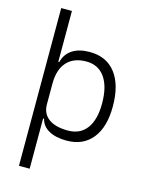

<svg xmlns="http://www.w3.org/2000/svg" viewBox="-138 -816 863 1125"><g transform="rotate(15 293.0 -253.5)"><path d="M89.8 224.6V-732.4H154.8V-423.8H160.6Q172.9 -474.1 213.6 -500.7Q254.4 -527.3 318.8 -527.3Q420.4 -527.3 475.8 -455.8Q531.2 -384.3 531.2 -253.9Q531.2 -127.9 475.8 -59.1Q420.4 9.8 319.8 9.8Q254.9 9.8 212.9 -13.4Q170.9 -36.6 160.6 -80.1H154.8V224.6ZM314 -468.3Q237.3 -468.3 196 -422.6Q154.8 -377 154.8 -291V-166Q154.8 -109.9 195.6 -79.6Q236.3 -49.3 313 -49.3Q386.7 -49.3 426.3 -102.3Q465.8 -155.3 465.8 -253.9Q465.8 -356.4 426.3 -412.4Q386.7 -468.3 314 -468.3Z"/></g></svg>

Font: Caskaydia Cove Light
Style: Regular
Weight: 300
Monospace: yes
Designer: Aaron Bell
Foundry: Saja Typeworks
Version: Version 4.300; ttfautohint (v1.8.3)